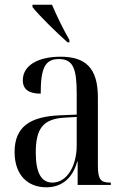

<svg xmlns="http://www.w3.org/2000/svg" viewBox="-20 -786 526 816"><path d="M267 -606H275V-616C247 -665 220 -721 201 -766H118V-756C145 -721 220 -648 267 -606ZM177 10C240 10 288 -26 308 -99H310V0H451V-10H448C408 -10 396 -23 396 -83V-372C396 -499 342 -545 237 -545C145 -545 77 -510 77 -445C77 -405 104 -388 153 -388C153 -496 171 -535 230 -535C290 -535 306 -496 306 -389V-299L236 -296C105 -291 42 -245 42 -140C42 -44 96 10 177 10ZM203 -10C156 -10 132 -51 132 -137C132 -237 161 -281 255 -286L306 -289V-168C306 -80 264 -10 203 -10Z"/></svg>

Font: Noto Serif Display Condensed
Style: Regular
Weight: 400
Width: 3
Designer: Monotype Design Team
Foundry: Monotype Imaging Inc.
Version: Version 2.009